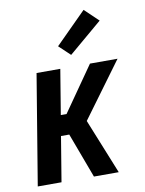

<svg xmlns="http://www.w3.org/2000/svg" viewBox="-86 -832 673 892"><g transform="rotate(-10 250.0 -385.5)"><path d="M19 0 105 -520H217L182 -308H209L357 -520H487L296 -260L401 0H284L205 -212H166L131 0ZM278 -575 225 -625 371 -771 436 -709Z"/></g></svg>

Font: Iosevka Curly
Style: Bold Italic
Weight: 700
Italic angle: -9°
Monospace: yes
Designer: Belleve Invis
Foundry: Belleve Invis
Version: Version 22.1.2; ttfautohint (v1.8.4)